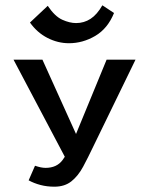

<svg xmlns="http://www.w3.org/2000/svg" viewBox="-20 -695 540 724"><path d="M185 9Q157 9 132.5 2.5Q108 -4 88 -15L112 -70Q124 -66 133.5 -64Q143 -62 152 -62Q194 -62 216 -91.5Q238 -121 261 -176L382 -470H491L331 -141Q312 -101 293.5 -66.5Q275 -32 249.5 -11.5Q224 9 185 9ZM237 -80 31 -470H140L286 -147ZM240 -532Q198 -532 159 -552Q120 -572 93 -610L160 -673Q187 -633 215 -620.5Q243 -608 267 -608Q297 -608 321.5 -624Q346 -640 366 -675L410 -646Q386 -587 339 -559.5Q292 -532 240 -532Z"/></svg>

Font: Ysabeau SC SemiBold
Style: Regular
Weight: 600
Designer: Christian Thalmann (Catharsis Fonts)
Version: Version 2.001;gftools[0.9.30]; featfreeze: smcp